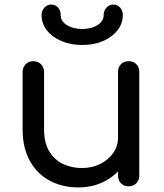

<svg xmlns="http://www.w3.org/2000/svg" viewBox="-20 -816 720 841"><path d="M323 5Q253 5 198 -24.5Q143 -54 111 -111Q79 -168 79 -250V-501Q79 -521 92.5 -534.5Q106 -548 126 -548Q146 -548 159.5 -534.5Q173 -521 173 -501V-250Q173 -192 195 -154.5Q217 -117 254.5 -98.5Q292 -80 339 -80Q384 -80 419.5 -98Q455 -116 476 -146Q497 -176 497 -214H557Q556 -152 525 -102Q494 -52 441.5 -23.5Q389 5 323 5ZM543 0Q523 0 510 -13Q497 -26 497 -47V-501Q497 -522 510 -535Q523 -548 543 -548Q564 -548 577 -535Q590 -522 590 -501V-47Q590 -26 577 -13Q564 0 543 0ZM340 -619Q290 -619 249.5 -636Q209 -653 185.5 -683Q162 -713 162 -750Q162 -769 174.5 -782.5Q187 -796 204 -796Q223 -796 234.5 -783Q246 -770 246 -749Q246 -723 273 -706Q300 -689 340 -689Q380 -689 407 -706Q434 -723 434 -749Q434 -770 446.5 -783Q459 -796 476 -796Q495 -796 506.5 -782.5Q518 -769 518 -750Q518 -713 494.5 -683Q471 -653 431 -636Q391 -619 340 -619Z"/></svg>

Font: Comfortaa SemiBold
Style: Regular
Weight: 600
Designer: Johan Aakerlund
Foundry: Johan Aakerlund
Version: Version 3.104; ttfautohint (v1.8.1.43-b0c9)